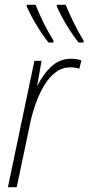

<svg xmlns="http://www.w3.org/2000/svg" viewBox="-20 -784 370 804"><path d="M13 0 124 -529H154L136 -427H138Q160 -473 195 -505.5Q230 -538 278 -538Q291 -538 302 -536Q313 -534 321 -531L312 -496Q296 -502 275 -502Q241 -502 214 -482Q187 -462 166.5 -428.5Q146 -395 131.5 -355.5Q117 -316 108 -276L50 0ZM309 -606Q285 -636 259.5 -678Q234 -720 218 -757V-764H255Q271 -725 290 -686.5Q309 -648 330 -614V-606ZM183 -606Q159 -636 133.5 -678Q108 -720 92 -757V-764H129Q144 -726 163.5 -686.5Q183 -647 204 -614V-606Z"/></svg>

Font: Noto Sans Condensed ExtraLight
Style: Italic
Weight: 200
Width: 3
Italic angle: -12°
Designer: Monotype Design Team
Foundry: Monotype Imaging Inc.
Version: Version 2.013; ttfautohint (v1.8.4.7-5d5b)